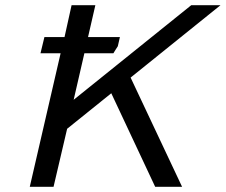

<svg xmlns="http://www.w3.org/2000/svg" viewBox="-20 -715 864 735"><path d="M135 -511 150 -573H227L254 -695H345L317 -573H439L431 -538Q428 -534 422 -524Q416 -514 414 -511H303L262 -333L712 -695H824L480 -418L677 0H574L406 -358L237 -222L185 0H94L212 -511Z"/></svg>

Font: Coval
Style: Book Italic
Weight: 350
Foundry: Context Ltd
Version: Version 001.000